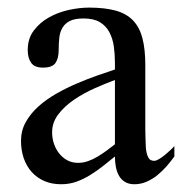

<svg xmlns="http://www.w3.org/2000/svg" viewBox="-20 -471 475 500"><path d="M434.1 -63.5Q425.3 -51.3 414.1 -38.3Q402.8 -25.4 389.9 -14.9Q377 -4.4 361.8 2.2Q346.7 8.8 330.1 8.8Q314.9 8.8 304.9 2.4Q294.9 -3.9 289.3 -14.4Q283.7 -24.9 281.5 -37.6Q279.3 -50.3 279.3 -63.5Q263.7 -50.8 247.6 -38.1Q231.4 -25.4 214.4 -14.9Q197.3 -4.4 179 2.2Q160.6 8.8 139.2 8.8Q114.3 8.8 95 0.2Q75.7 -8.3 62.3 -23.4Q48.8 -38.6 41.7 -59.3Q34.7 -80.1 34.7 -104Q34.7 -130.9 47.1 -153.1Q59.6 -175.3 79.8 -193.6Q100.1 -211.9 126.2 -226.8Q152.3 -241.7 179.7 -253.4Q207 -265.1 232.9 -274.2Q258.8 -283.2 279.3 -290V-307.6Q279.3 -329.6 276.4 -350.3Q273.4 -371.1 264.6 -387.5Q255.9 -403.8 240 -413.3Q224.1 -422.9 197.3 -422.9Q175.3 -422.9 162.6 -416.7Q149.9 -410.6 143.1 -399.4Q136.2 -388.2 134.5 -373.3Q132.8 -358.4 132.8 -340.8Q132.8 -319.3 124.5 -307.1Q116.2 -294.9 91.8 -294.9Q69.8 -294.9 61 -307.6Q52.2 -320.3 52.2 -340.8Q52.2 -370.6 68.1 -391.6Q84 -412.6 107.7 -425.8Q131.3 -439 159.2 -445.1Q187 -451.2 211.9 -451.2Q252.9 -451.2 281.2 -443.4Q309.6 -435.5 326.7 -417.5Q343.8 -399.4 351.1 -370.8Q358.4 -342.3 358.4 -301.3V-152.3Q358.4 -143.1 358.4 -132.1Q358.4 -121.1 358.9 -110.6Q359.4 -100.1 359.6 -91.1Q359.9 -82 361.3 -75.7Q362.8 -66.9 366.9 -59.6Q371.1 -52.2 381.8 -52.2Q386.7 -52.2 394.5 -56.9Q402.3 -61.5 409.9 -67.9Q417.5 -74.2 424.3 -80.6Q431.2 -86.9 434.1 -90.8ZM279.3 -262.7Q255.4 -253.9 226.8 -241.2Q198.2 -228.5 173.3 -211.7Q148.4 -194.8 132.1 -173.6Q115.7 -152.3 115.7 -126.5Q115.7 -111.8 120.1 -97.9Q124.5 -84 133.3 -72.5Q142.1 -61 154.5 -54Q167 -46.9 183.6 -46.9Q196.3 -46.9 209 -51.3Q221.7 -55.7 233.9 -63Q246.1 -70.3 257.8 -78.9Q269.5 -87.4 279.3 -95.2Z"/></svg>

Font: Kitab
Style: Regular
Weight: 400
Designer: SIL International
Foundry: Khaled Hosny
Version: Version 1.000